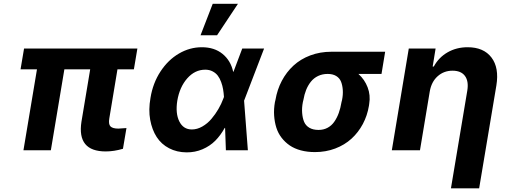

<svg xmlns="http://www.w3.org/2000/svg" viewBox="-20 -806 2728 1030"><path d="M717 -545.5 698.2 -433.9H610.1L566.4 -170.8Q561.1 -139.6 572.8 -127.8Q584.5 -116.1 615.1 -116.1Q627.1 -116.1 658.4 -119L639.6 -7.8Q591.3 6.4 547.2 6.4Q392.4 6.4 416.9 -152.7L463.8 -433.9H325.3L252.8 0H105.8L178.3 -433.9H90.2L109 -545.5Z M980.8 11.4Q928.6 11 887.1 -10.7Q845.5 -32.3 820.5 -71Q795.5 -109.7 785.7 -163.4Q775.9 -217 787.3 -280.9Q800.1 -360.1 840.9 -422.4Q881.7 -484.7 939.8 -518.6Q997.9 -552.6 1062.9 -552.6Q1130 -552.6 1173.8 -516.9Q1217.7 -481.2 1230.8 -421.2H1232.6L1279.5 -545.5H1396.7L1291.5 -271.3L1289.4 -266L1309.7 0H1191.8L1187.5 -120L1185.4 -119.7Q1163.4 -79.9 1134.8 -51.1Q1106.2 -22.4 1066.4 -5.3Q1026.6 11.7 980.8 11.4ZM1181.5 -285.9Q1180 -307.9 1176.8 -326.9Q1173.7 -345.9 1166.4 -365.9Q1159.1 -386 1148.4 -400Q1137.8 -414.1 1120.6 -423.1Q1103.3 -432.2 1081.3 -432.2Q1025.6 -432.2 984.6 -385.7Q943.5 -339.1 931.1 -265.6Q920.5 -197.8 941.9 -154.7Q963.4 -111.5 1009.2 -111.5Q1037.6 -111.5 1065.3 -127.3Q1093 -143.1 1114.3 -168.3Q1135.7 -193.5 1151.6 -221.1Q1167.6 -248.6 1177.6 -275.9ZM1055.8 -616.8 1121.1 -785.5H1256.4L1144.5 -616.8Z M1454.9 -258.5 1457.7 -269.9Q1467 -325.3 1491.8 -372.3Q1516.7 -419.4 1554.5 -454.2Q1592.3 -489 1644.5 -508.7Q1696.7 -528.4 1757.5 -528.4H2046.2L2026.6 -409.4H1902.7Q1936.1 -379.6 1952.2 -337.4Q1968.4 -295.1 1960.6 -248.6L1959.2 -238.6Q1950.6 -186.1 1926.5 -140.8Q1902.3 -95.5 1865.6 -62Q1828.8 -28.4 1778.2 -9.2Q1727.6 9.9 1669.4 9.9Q1628.6 9.9 1594.1 0.7Q1559.7 -8.5 1534.4 -25.7Q1509.2 -43 1490.6 -67.1Q1471.9 -91.3 1462.5 -121.1Q1453.1 -150.9 1450.6 -185.7Q1448.2 -220.5 1454.9 -258.5ZM1607.6 -269.9 1604.8 -258.5Q1598.7 -227.6 1600.9 -200.3Q1603 -172.9 1611.3 -152.7Q1619.7 -132.5 1639.4 -120.7Q1659.1 -109 1688.9 -109Q1715.9 -109 1737.4 -120.6Q1758.9 -132.1 1773.4 -153.1Q1788 -174 1797.4 -200.1Q1806.8 -226.2 1812.1 -258.5L1815 -269.9Q1820.7 -298.3 1818.9 -323.5Q1817.1 -348.7 1809.5 -367.9Q1801.8 -387.1 1783.6 -398.3Q1765.3 -409.4 1737.9 -409.4Q1709.5 -409.4 1686.4 -398.4Q1663.4 -387.4 1647.7 -367.7Q1632.1 -348 1622.3 -323.7Q1612.6 -299.4 1607.6 -269.9Z M2285.5 -315.3 2233 0H2082L2172.9 -545.5H2316.8L2301.1 -449.2H2307.2Q2333.5 -497.9 2381 -525.2Q2428.6 -552.6 2488.6 -552.6Q2574.6 -552.6 2616.5 -497.5Q2658.4 -442.5 2642.8 -347.3L2550.4 204.5H2399.1L2486.9 -320.3Q2495 -370.4 2474.3 -398.6Q2453.5 -426.8 2407.7 -426.8Q2361.2 -426.8 2327.8 -397Q2294.4 -367.2 2285.5 -315.3Z"/></svg>

Font: Karasuma Gothic
Style: Bold Italic
Weight: 700
Italic angle: 9.39998°
Designer: Rasmus Andersson / Ryoko Nishizuka
Foundry: Genbu
Version: Version 1.00